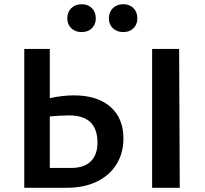

<svg xmlns="http://www.w3.org/2000/svg" viewBox="-20 -890 972 910"><path d="M299 -803Q299 -833 318 -851.5Q337 -870 367 -870Q397 -870 415.5 -851.5Q434 -833 434 -803Q434 -774 415.5 -756Q397 -738 367 -738Q337 -738 318 -756Q299 -774 299 -803ZM631 -803Q631 -774 612.5 -756Q594 -738 565 -738Q534 -738 515 -756Q496 -774 496 -803Q496 -833 515 -851.5Q534 -870 565 -870Q594 -870 612.5 -851.5Q631 -833 631 -803ZM565 -234Q565 -165 532.5 -112Q500 -59 439.5 -29.5Q379 0 297 0H95V-658H216V-425Q278 -438 330 -438Q441 -438 503 -384Q565 -330 565 -234ZM832 0H701V-658H829ZM442 -214Q442 -343 308 -343Q268 -343 216 -338V-94H317Q379 -94 410.5 -125.5Q442 -157 442 -214Z"/></svg>

Font: Ysabeau SC
Style: Bold
Weight: 700
Designer: Christian Thalmann (Catharsis Fonts)
Version: Version 0.003